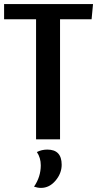

<svg xmlns="http://www.w3.org/2000/svg" viewBox="-34 -680 474 937"><path d="M413 -586H259V0H142V-586H-14V-660H420ZM197 50Q267 50 267 124Q267 166 237 201.5Q207 237 166 237Q150 237 132 231Q165 183 165 127Q165 90 146 62Q169 50 197 50Z"/></svg>

Font: Sansita
Style: Regular
Weight: 400
Designer: Pablo Cosgaya
Foundry: Omnibus-Type
Version: Version 1.006;hotconv 1.0.109;makeotfexe 2.5.65596